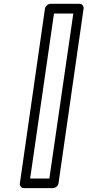

<svg xmlns="http://www.w3.org/2000/svg" viewBox="-20 -844 453 995"><path d="M83 106 212.9 -798.8Q214.4 -809.6 223.6 -816.9Q232.9 -824.2 242.2 -824.2H392.1Q402.8 -824.2 408.7 -816.2Q414.6 -808.1 413.1 -798.8L283.2 106Q281.7 116.7 272.5 123.8Q263.2 130.9 253.9 130.9H104Q93.3 130.9 87.4 123Q81.5 115.2 83 106ZM136.2 81.1H235.8L359.9 -773.9H259.8Z"/></svg>

Font: Trueno ExtraBold Outline
Style: Italic
Weight: 800
Width: 6
Designer: Julieta Ulanovsky
Foundry: Julieta Ulanovsky
Version: Version 3.001b | FøM Fix